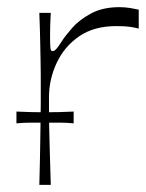

<svg xmlns="http://www.w3.org/2000/svg" viewBox="-20 -517 409 537"><path d="M26 -172V-205Q47 -204 66.5 -203.5Q86 -203 105 -203Q126 -203 146.5 -203.5Q167 -204 186 -205V-172Q167 -174 146.5 -174Q126 -174 105 -174Q86 -174 66.5 -174Q47 -174 26 -172ZM90 0Q92 -74 92.5 -116.5Q93 -159 93.5 -184Q94 -209 94 -226.5Q94 -244 94 -268Q94 -291 94 -308Q94 -325 93.5 -345Q93 -365 92.5 -396.5Q92 -428 90 -481H122Q121 -465 120.5 -448.5Q120 -432 120 -420Q120 -391 121 -382.5Q122 -374 127 -374Q132 -374 137.5 -380Q143 -386 153 -402Q162 -416 181.5 -438.5Q201 -461 234 -479Q267 -497 314 -497Q330 -497 344.5 -494.5Q359 -492 368 -490V-437Q357 -440 343.5 -442Q330 -444 305 -444Q243 -444 201.5 -415.5Q160 -387 138.5 -341Q117 -295 117 -245Q117 -221 117 -203.5Q117 -186 117.5 -163.5Q118 -141 119 -103.5Q120 -66 122 0Z"/></svg>

Font: Ojuju Light
Style: Regular
Weight: 300
Designer: Chisaokwu Joboson, Mirko Velimirovic
Foundry: Udi Foundry
Version: Version 1.000